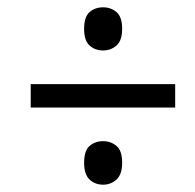

<svg xmlns="http://www.w3.org/2000/svg" viewBox="-20 -619 532 525"><path d="M262 -481Q283 -481 298.5 -494.5Q314 -508 314 -540Q314 -573 298.5 -586Q283 -599 262 -599Q240 -599 225 -586Q210 -573 210 -540Q210 -508 225 -494.5Q240 -481 262 -481ZM64 -325H459V-389H64ZM262 -114Q283 -114 298.5 -128Q314 -142 314 -174Q314 -207 298.5 -220Q283 -233 262 -233Q240 -233 225 -220Q210 -207 210 -174Q210 -142 225 -128Q240 -114 262 -114Z"/></svg>

Font: Noto Serif SemiCondensed Semi
Style: Italic
Weight: 600
Width: 4
Italic angle: -12°
Designer: Monotype Design Team
Foundry: Monotype Imaging Inc.
Version: Version 1.901